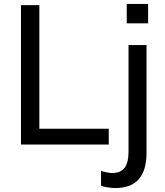

<svg xmlns="http://www.w3.org/2000/svg" viewBox="-20 -731 832 971"><path d="M86 0V-705H179V-80H530V0ZM563 220Q548 220 526.5 217Q505 214 491 208V133Q503 137 519 140.5Q535 144 548 144Q589 144 609.5 118.5Q630 93 630 35V-503H721V43Q721 130 682 175Q643 220 563 220ZM621 -613V-711H729V-613Z"/></svg>

Font: Mulish ExtraLight Medium
Style: Regular
Weight: 500
Version: Version 3.603